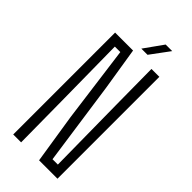

<svg xmlns="http://www.w3.org/2000/svg" viewBox="-295 -1009 1066 1066"><g transform="rotate(45 238.0 -476.0)"><path d="M64 0V-800H205L245.5 -547L315.5 -57H357.5L352 -527L349.5 -800H411.5V0H267L221 -293L161 -744H118L123 -322L126 0ZM230 -840 309.5 -951.5H361L278.5 -840Z"/></g></svg>

Font: Big Shoulders Text Thin Light
Style: Regular
Weight: 300
Version: Version 2.002